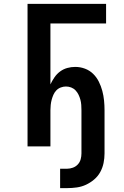

<svg xmlns="http://www.w3.org/2000/svg" viewBox="-20 -755 640 990"><path d="M290 215V115H326Q341 115 356 109.5Q371 104 381.5 92.5Q392 81 396 66Q400 51 400 36V-187Q400 -200 399 -214Q398 -228 394.5 -241Q391 -254 385 -266.5Q379 -279 369.5 -289Q360 -299 347 -304Q334 -309 320 -309Q307 -309 293.5 -304Q280 -299 270.5 -289Q261 -279 255.5 -266.5Q250 -254 246.5 -241Q243 -228 241.5 -214Q240 -200 240 -187V0H122V-735H527V-634H240V-320Q249 -339 261 -356.5Q273 -374 290 -386.5Q307 -399 327 -404.5Q347 -410 368 -410Q394 -410 418 -401Q442 -392 460 -374.5Q478 -357 489.5 -334Q501 -311 507.5 -286.5Q514 -262 516.5 -237Q519 -212 519 -187V36Q519 61 514 85.5Q509 110 497 132Q485 154 465.5 170.5Q446 187 423.5 197.5Q401 208 376 211.5Q351 215 326 215Z"/></svg>

Font: Iosevka Book
Style: Bold
Weight: 700
Designer: Belleve Invis
Foundry: Belleve Invis
Version: Version 28.0.7; ttfautohint (v1.8.3)